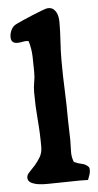

<svg xmlns="http://www.w3.org/2000/svg" viewBox="-50 -689 371 729"><g transform="rotate(-5 135.5 -324.5)"><path d="M162 -657Q174 -657 181 -651.5Q188 -646 192.5 -637.5Q197 -629 198.5 -619Q200 -609 200 -600Q200 -564 197.5 -528Q195 -492 195 -456Q195 -398 197.5 -341Q200 -284 200 -226Q200 -208 201 -188.5Q202 -169 202 -151Q202 -128 201 -108Q200 -88 208 -67Q222 -60 237.5 -57Q253 -54 264 -42Q266 -36 266 -31Q266 -21 262.5 -12Q259 -3 256 6Q225 5 195 6Q165 7 134 7Q123 7 105 7.5Q87 8 70 6Q53 4 40 -2.5Q27 -9 27 -23Q27 -33 37 -43Q47 -53 58.5 -66Q70 -79 80 -95.5Q90 -112 90 -135Q90 -188 85.5 -239.5Q81 -291 81 -343Q81 -363 84.5 -381Q88 -399 88 -419Q88 -449 87 -479.5Q86 -510 77 -539Q66 -541 55.5 -538.5Q45 -536 34 -536Q10 -536 10 -560Q10 -574 17 -588Q24 -602 38 -608Q46 -612 64 -620Q82 -628 101.5 -636Q121 -644 138 -650.5Q155 -657 162 -657Z"/></g></svg>

Font: CAT Altenglisch
Style: Regular
Weight: 400
Designer: Peter Wiegel
Foundry: Peter Wiegel, CAT Fonts
Version: Version 1.000